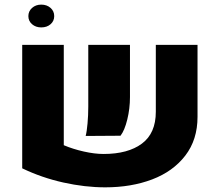

<svg xmlns="http://www.w3.org/2000/svg" viewBox="-20 -783 942 823"><path d="M75.2 0ZM253.4 -160.6Q292.5 -144 339.1 -133.5Q385.7 -123 423.8 -123Q528.8 -123 588.4 -167.5Q647.9 -211.9 647.9 -303.7V-590.8H826.7V-282.2Q826.7 -184.1 774.2 -116Q721.7 -47.9 632.1 -13.9Q542.5 20 431.2 20Q344.2 20 251.2 -0.7Q158.2 -21.5 75.2 -61.5V-590.8H253.4ZM358.4 -326.2V-590.8H537.1V-366.7Q537.1 -317.4 525.6 -270.8Q514.2 -224.1 496.6 -201.2L347.2 -200.2Q352.1 -218.3 355.2 -253.7Q358.4 -289.1 358.4 -326.2ZM101.6 -713.9Q101.6 -734.9 117.4 -749Q133.3 -763.2 156.7 -763.2Q180.7 -763.2 196.5 -749.3Q212.4 -735.4 212.4 -713.9Q212.4 -692.9 196.8 -679.2Q181.2 -665.5 156.7 -665.5Q133.3 -665.5 117.4 -679.2Q101.6 -692.9 101.6 -713.9Z"/></svg>

Font: Heebo Black
Style: Regular
Weight: 900
Designer: Oded Ezer
Foundry: Meir Sadan
Version: Version 2.001; ttfautohint (v1.5.14-ce02) -l 8 -r 50 -G 200 